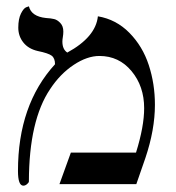

<svg xmlns="http://www.w3.org/2000/svg" viewBox="-20 -585 560 610"><path d="M291 -533.2Q349.1 -523.4 391.1 -480.7Q433.1 -438 452.6 -378.4Q472.2 -318.8 472.2 -252Q472.2 -172.9 441.9 -83L413.1 0H168.9L205.1 -100.1H412.1Q438 -183.1 438 -241.2Q438 -311 397.9 -359.1Q357.9 -407.2 295.9 -407.2Q256.8 -407.2 213.9 -378.7Q170.9 -350.1 139.2 -301.8Q72.3 -202.6 71.8 -8.8Q71.8 -4.9 65.9 0Q60.1 4.9 54.2 4.9Q37.1 4.9 37.1 -42Q37.1 -252 154.8 -380.9Q154.8 -399.9 144.3 -408Q133.8 -416 100.1 -422.9Q70.3 -429.7 54.2 -450Q38.1 -470.2 38.1 -497.1Q38.1 -524.9 46.6 -542Q55.2 -559.1 63.5 -562L71.8 -564.9Q79.6 -532.7 126 -527.8Q142.1 -526.9 152.1 -524.4Q162.1 -522 171.6 -512Q181.2 -502 181.2 -484.9Q181.2 -476.1 179.7 -467.5Q178.2 -459 178.2 -453.1Q178.2 -428.2 193.8 -418Q284.2 -467.3 291 -533.2Z"/></svg>

Font: Linux Biolinum O
Style: Bold
Weight: 700
Designer: Philipp H. Poll
Foundry: Philipp H. Poll
Version: Version 1.3.2